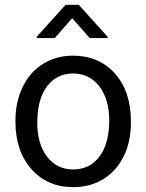

<svg xmlns="http://www.w3.org/2000/svg" viewBox="-20 -770 610 800"><path d="M308.1 -750H253.4L133.3 -617.2V-611.3H208L280.8 -694.3L354 -611.3H428.7V-616.2ZM44.4 -262.7C44.4 -180.7 66.9 -114.7 111.3 -64.9C155.8 -15.1 213.4 9.8 285.2 9.8C332.5 9.8 375 -1.5 411.6 -24.4C448.2 -47.4 476.1 -79.1 496.1 -120.1C515.6 -160.6 525.4 -207 525.4 -258.3V-264.6C525.4 -347.2 503.4 -413.6 459 -463.4C414.6 -513.2 356 -538.1 284.2 -538.1C237.8 -538.1 196.3 -526.9 160.2 -504.4C123.5 -481.9 95.2 -450.2 75.2 -408.7C54.7 -367.2 44.4 -320.8 44.4 -269ZM135.3 -258.3C135.3 -324.2 148.9 -375 176.3 -410.6C203.6 -446.3 239.7 -463.9 284.2 -463.9C329.6 -463.9 366.2 -445.8 394 -410.2C421.4 -374 435.1 -327.1 435.1 -269C435.1 -204.1 421.4 -153.8 394.5 -118.2C367.7 -82 331.1 -64 285.2 -64C239.7 -64 203.1 -81.5 176.3 -117.2C148.9 -152.8 135.3 -199.7 135.3 -258.3Z"/></svg>

Font: Roboto
Style: Regular
Weight: 400
Designer: Google
Version: Version 2.137; 2017